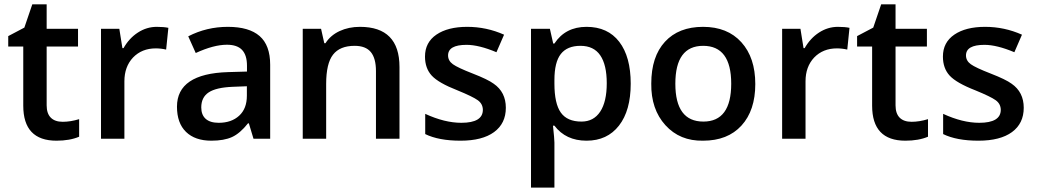

<svg xmlns="http://www.w3.org/2000/svg" viewBox="-20 -635 4746 879"><path d="M193.6 -152.7Q193.6 -115.3 212.6 -96.3Q231.5 -77.4 267.2 -77.4Q302.8 -77.4 342.3 -89.5V-9.1Q299.3 9.1 238.6 9.1Q86.5 9.1 86.5 -151.2V-422.1H17.7V-469.7L91.5 -508.6L127.9 -615.3H193.6V-503H337.2V-422.1H193.6Z M697.7 -512.1Q730 -512.1 750.8 -507.6L740.6 -408Q716.9 -413.5 693.1 -413.5Q629.4 -413.5 589 -371.6Q549.5 -329.6 549.5 -262.9V0H442.4V-503H526.3L540.4 -414.6H545.5Q571.3 -460.1 611.5 -486.1Q651.7 -512.1 697.7 -512.1Z M1216.9 0H1140.5L1119.3 -70.3H1115.3Q1078.9 -24.3 1042.2 -7.6Q1005.6 9.1 947.4 9.1Q873.1 9.1 831.6 -31.1Q790.2 -71.3 790.2 -146.6Q790.2 -297.8 1024.3 -304.9L1110.7 -307.4V-334.2Q1110.7 -382.7 1088.2 -406.5Q1065.7 -430.2 1018.7 -430.2Q958.5 -430.2 876.1 -392.3L841.8 -468.7Q925.7 -512.1 1023 -512.1Q1120.3 -512.1 1168.6 -469.9Q1216.9 -427.7 1216.9 -338.7ZM901.4 -143.1Q901.4 -109.2 921.6 -91Q941.9 -72.8 981.3 -72.8Q1039.4 -72.8 1074.8 -105.2Q1110.2 -137.5 1110.2 -196.7V-240.1L1045.5 -237.6Q969.7 -234.6 935.5 -212.1Q901.4 -189.6 901.4 -143.1Z M1808.9 -328.1V0H1701.2V-309.4Q1701.2 -368 1677.7 -396.6Q1654.2 -425.2 1603.6 -425.2Q1535.9 -425.2 1504.6 -384.7Q1473.2 -344.3 1473.2 -250.8V0H1366V-503H1449.9L1464.6 -437.3H1470.2Q1492.9 -473.2 1534.6 -492.7Q1576.3 -512.1 1627.9 -512.1Q1808.9 -512.1 1808.9 -328.1Z M2240.1 -251.8Q2295.8 -213.3 2295.8 -141.6Q2295.8 -69.8 2241.9 -30.3Q2188.1 9.1 2088.2 9.1Q1988.4 9.1 1926.7 -21.2V-113.8Q2015.7 -72.8 2092 -72.8Q2190.6 -72.8 2190.6 -132.5Q2190.1 -159.8 2167.3 -176.2Q2144.6 -192.6 2074.3 -221.4Q1987.4 -255.3 1956.5 -288.9Q1925.7 -322.5 1925.7 -376.1Q1925.7 -440.8 1978 -476.5Q2030.3 -512.1 2118.8 -512.1Q2207.3 -512.1 2287.7 -476.2L2252.8 -395.9Q2172.4 -429.7 2115.8 -429.7Q2031.3 -429.7 2031.3 -381.2Q2031.3 -356.9 2053.3 -341Q2075.3 -325.1 2144.3 -298.3Q2213.3 -271.5 2240.1 -251.8Z M2518.2 -435.8Q2568.3 -512.1 2665.3 -512.1Q2762.4 -512.1 2815 -443.6Q2867.5 -375.1 2867.5 -252Q2867.5 -128.9 2813.7 -59.9Q2759.9 9.1 2665.1 9.1Q2570.3 9.1 2518.2 -59.7H2511.6Q2518.2 1.5 2518.2 17.7V224H2411V-503H2497.5Q2501.5 -487.4 2512.6 -435.8ZM2518.2 -268.5V-252.3Q2518.2 -160.8 2547.5 -119.6Q2576.8 -78.4 2642.1 -78.4Q2697.7 -78.4 2727.8 -123.9Q2757.8 -169.4 2757.8 -253.8Q2757.8 -338.2 2728 -381.7Q2698.2 -425.2 2637.5 -425.2Q2576.8 -425.2 2547.5 -387.8Q2518.2 -350.4 2518.2 -268.5Z M3199.2 -425.2Q3071.8 -425.2 3071.8 -251.8Q3071.8 -78.4 3200.2 -78.4Q3327.6 -78.4 3327.6 -251.8Q3327.6 -425.2 3199.2 -425.2ZM2961.6 -252.3Q2961.6 -375.6 3024.3 -443.9Q3087 -512.1 3198.7 -512.1Q3310.4 -512.1 3374.1 -441.6Q3437.8 -371.1 3437.8 -250.3Q3437.8 -129.4 3374.6 -60.2Q3311.4 9.1 3198.7 9.1Q3092.5 11.1 3026.3 -61.9Q2960.1 -135 2961.6 -252.3Z M3816 -512.1Q3848.3 -512.1 3869.1 -507.6L3858.9 -408Q3835.2 -413.5 3811.4 -413.5Q3747.7 -413.5 3707.3 -371.6Q3667.8 -329.6 3667.8 -262.9V0H3560.7V-503H3644.6L3658.7 -414.6H3663.8Q3689.6 -460.1 3729.8 -486.1Q3770 -512.1 3816 -512.1Z M4079.9 -152.7Q4079.9 -115.3 4098.8 -96.3Q4117.8 -77.4 4153.4 -77.4Q4189.1 -77.4 4228.5 -89.5V-9.1Q4185.5 9.1 4124.9 9.1Q3972.7 9.1 3972.7 -151.2V-422.1H3903.9V-469.7L3977.8 -508.6L4014.2 -615.3H4079.9V-503H4223.5V-422.1H4079.9Z M4611.2 -251.8Q4666.8 -213.3 4666.8 -141.6Q4666.8 -69.8 4613 -30.3Q4559.2 9.1 4459.3 9.1Q4359.5 9.1 4297.8 -21.2V-113.8Q4386.8 -72.8 4463.1 -72.8Q4561.7 -72.8 4561.7 -132.5Q4561.2 -159.8 4538.4 -176.2Q4515.7 -192.6 4445.4 -221.4Q4358.4 -255.3 4327.6 -288.9Q4296.8 -322.5 4296.8 -376.1Q4296.8 -440.8 4349.1 -476.5Q4401.4 -512.1 4489.9 -512.1Q4578.4 -512.1 4658.7 -476.2L4623.9 -395.9Q4543.5 -429.7 4486.9 -429.7Q4402.4 -429.7 4402.4 -381.2Q4402.4 -356.9 4424.4 -341Q4446.4 -325.1 4515.4 -298.3Q4584.4 -271.5 4611.2 -251.8Z"/></svg>

Font: Khula Semibold
Style: Regular
Weight: 600
Designer: Erin McLaughlin, Steve Matteson
Version: Version 1.000;PS 1.0;hotconv 1.0.72;makeotf.lib2.5.5900; ttf